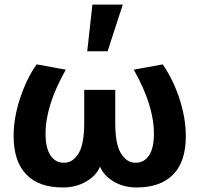

<svg xmlns="http://www.w3.org/2000/svg" viewBox="-20 -807 889 846"><path d="M582 19Q524.4 19 480.5 -7.3Q436.5 -33.7 420.9 -73.2Q405.3 -33.7 359.9 -7.3Q314.5 19 256.8 19Q149.9 19 95 -39.1Q40 -97.2 40 -207Q40 -288.6 69.3 -376.2Q98.6 -463.9 141.6 -523.4L270 -500Q180.7 -342.8 180.7 -217.8Q180.7 -154.8 202.4 -122.3Q224.1 -89.8 262.2 -89.8Q300.3 -89.8 325.7 -130.4Q351.1 -170.9 351.1 -265.1V-411.1H487.8V-265.1Q487.8 -170.9 513.4 -130.4Q539.1 -89.8 577.1 -89.8Q615.2 -89.8 636.7 -122.3Q658.2 -154.8 658.2 -217.8Q658.2 -343.8 569.3 -500L697.3 -523.4Q747.1 -448.7 772.9 -365.5Q798.8 -282.2 798.8 -207Q798.8 -95.2 743.2 -38.1Q687.5 19 582 19ZM454.1 -581.1H364.3L387.2 -786.6H521Z"/></svg>

Font: Cadman
Style: Bold
Weight: 700
Designer: Paul James MIller
Foundry: High-Logic / Made with FontCreator
Version: Version 2.114;March 28, 2021;FontCreator 13.0.0.2683 64-bit